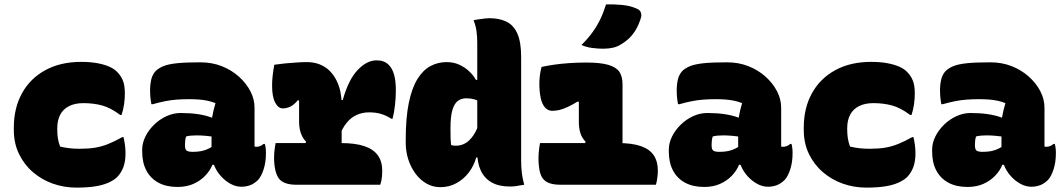

<svg xmlns="http://www.w3.org/2000/svg" viewBox="-20 -842 4840 875"><path d="M350 -560Q392 -560 424 -554Q456 -548 478.5 -538Q501 -528 514 -514Q531 -497 540 -475Q549 -453 549 -416Q549 -392 545.5 -367Q542 -342 534 -318H528Q484 -351 445 -361.5Q406 -372 360 -372Q322 -372 295 -358.5Q268 -345 254.5 -319.5Q241 -294 241 -258V-250Q241 -230 244 -211Q247 -192 254 -174Q275 -169 296.5 -166.5Q318 -164 343 -164Q383 -164 413.5 -169Q444 -174 473.5 -186Q503 -198 537 -217H543Q547 -200 549.5 -181Q552 -162 552 -143Q552 -107 542.5 -81Q533 -55 514 -35Q498 -20 473 -9Q448 2 412.5 7.5Q377 13 328 13Q272 13 221 -5Q170 -23 130 -57.5Q90 -92 66.5 -140.5Q43 -189 43 -250V-260Q43 -350 80.5 -417.5Q118 -485 187 -522.5Q256 -560 350 -560Z M1140 -351Q1140 -337 1140 -322.5Q1140 -308 1140 -293Q1140 -278 1140 -263.5Q1140 -249 1140 -234Q1140 -219 1140 -204Q1140 -189 1140 -174Q1141 -174 1144 -173.5Q1147 -173 1149 -173Q1157 -173 1166 -176.5Q1175 -180 1181 -186H1187Q1189 -180 1190.5 -169Q1192 -158 1192 -144Q1192 -103 1181.5 -70.5Q1171 -38 1156 -22Q1139 -5 1120 2Q1101 9 1080 9Q1055 9 1031 -4Q1007 -17 987 -39Q967 -61 955.5 -89.5Q944 -118 944 -148Q944 -181 944 -212.5Q944 -244 944 -277Q944 -291 946.5 -306.5Q949 -322 953 -338.5Q957 -355 962 -372Q945 -379 925.5 -383Q906 -387 885.5 -388.5Q865 -390 842 -390Q812 -390 785 -388Q758 -386 731 -380.5Q704 -375 676 -367H670Q667 -382 665.5 -397.5Q664 -413 664 -430Q664 -458 669.5 -480.5Q675 -503 690 -519Q705 -533 727 -541.5Q749 -550 788 -554Q827 -558 893 -558Q946 -558 990.5 -540.5Q1035 -523 1068.5 -493Q1102 -463 1121 -426.5Q1140 -390 1140 -351ZM823 -180Q823 -162 830 -156Q837 -150 859 -150Q880 -150 898 -153.5Q916 -157 933.5 -166Q951 -175 970 -189L977 -91H948Q937 -64 915 -41Q893 -18 861.5 -4Q830 10 789 10Q738 10 702 -9.5Q666 -29 647 -65Q628 -101 628 -151V-160Q628 -190 642.5 -219.5Q657 -249 682 -273.5Q707 -298 738.5 -312.5Q770 -327 803 -327Q846 -327 880.5 -322Q915 -317 941 -307.5Q967 -298 983 -285Q992 -279 997.5 -268Q1003 -257 1005.5 -241.5Q1008 -226 1008 -205Q986 -213 963 -217Q940 -221 918 -223Q896 -225 877 -225Q863 -225 851 -224Q839 -223 828 -220Q825 -210 824 -201Q823 -192 823 -182Z M1368 -180 1375 -196Q1364 -207 1357 -221Q1350 -235 1346.5 -251.5Q1343 -268 1343 -287Q1343 -303 1343 -319.5Q1343 -336 1343 -352Q1343 -368 1343 -383L1338 -386Q1320 -364 1303 -356Q1286 -348 1269 -348Q1248 -348 1234 -374.5Q1220 -401 1220 -452Q1220 -474 1222.5 -496.5Q1225 -519 1230 -547Q1242 -548 1254.5 -550Q1267 -552 1279 -553Q1291 -554 1304 -555Q1317 -556 1329.5 -557Q1342 -558 1354.5 -558.5Q1367 -559 1378 -559Q1412 -559 1438.5 -548Q1465 -537 1483.5 -518Q1502 -499 1514 -474.5Q1526 -450 1531.5 -423Q1537 -396 1537 -369Q1537 -343 1537 -317.5Q1537 -292 1537 -266.5Q1537 -241 1537 -215Q1537 -189 1537 -163ZM1526 -386H1542Q1568 -479 1610 -523Q1652 -567 1696 -567Q1714 -567 1727.5 -562Q1741 -557 1752 -546Q1768 -530 1776 -501.5Q1784 -473 1784 -430Q1784 -397 1780 -362Q1776 -327 1769 -301H1763Q1740 -316 1716 -323Q1692 -330 1663 -330Q1632 -330 1606 -318.5Q1580 -307 1560 -282.5Q1540 -258 1526 -221ZM1236 -190H1534Q1599 -190 1640.5 -176Q1682 -162 1702 -134Q1722 -106 1722 -64Q1722 -51 1721 -39.5Q1720 -28 1718 -18.5Q1716 -9 1713 0H1332Q1270 0 1249.5 -30.5Q1229 -61 1229 -126Q1229 -137 1230 -147.5Q1231 -158 1232.5 -169Q1234 -180 1236 -190Z M2015 -559Q2046 -559 2071 -548Q2096 -537 2116 -519Q2136 -501 2149 -478H2169V-375Q2157 -385 2141 -389.5Q2125 -394 2105 -394Q2083 -394 2067 -382.5Q2051 -371 2042 -341.5Q2033 -312 2033 -259V-251Q2033 -228 2033.5 -211.5Q2034 -195 2036 -181Q2042 -179 2047 -178.5Q2052 -178 2058 -178Q2080 -178 2099.5 -188.5Q2119 -199 2136.5 -224Q2154 -249 2167 -291V-124H2150Q2140 -87 2117 -56.5Q2094 -26 2060.5 -7.5Q2027 11 1987 11Q1953 11 1924.5 -5Q1896 -21 1874.5 -49.5Q1853 -78 1841 -114.5Q1829 -151 1829 -191V-204Q1829 -305 1843 -373Q1857 -441 1882.5 -482Q1908 -523 1942 -541Q1976 -559 2015 -559ZM2211 -759Q2256 -759 2288.5 -743Q2321 -727 2338 -688.5Q2355 -650 2355 -582Q2355 -541 2355 -487.5Q2355 -434 2355 -372.5Q2355 -311 2355 -245Q2355 -179 2355 -111Q2355 -81 2358 -55Q2361 -29 2369 0Q2361 1 2352.5 2.5Q2344 4 2336 5.5Q2328 7 2320 7.5Q2312 8 2303 8Q2253 8 2220 -11Q2187 -30 2171 -65Q2155 -100 2155 -147Q2155 -214 2155 -279Q2155 -344 2155 -407.5Q2155 -471 2155 -531.5Q2155 -592 2155 -648Q2155 -675 2151.5 -700.5Q2148 -726 2138 -750Q2146 -752 2155 -753Q2164 -754 2173.5 -755.5Q2183 -757 2192.5 -758Q2202 -759 2211 -759Z M2643 -181 2649 -196Q2632 -213 2625 -235.5Q2618 -258 2618 -286Q2618 -296 2618 -305Q2618 -314 2618 -323Q2618 -332 2618 -341Q2618 -350 2618 -359Q2618 -368 2618 -377L2614 -380Q2586 -363 2565 -353.5Q2544 -344 2528 -340.5Q2512 -337 2497 -337Q2477 -337 2463.5 -352.5Q2450 -368 2444 -396Q2438 -424 2438 -462Q2438 -480 2440.5 -499Q2443 -518 2448 -537Q2475 -543 2507 -547.5Q2539 -552 2576 -554.5Q2613 -557 2652 -557Q2716 -557 2752 -546.5Q2788 -536 2802.5 -515Q2817 -494 2817 -458Q2817 -429 2817 -399.5Q2817 -370 2817 -340.5Q2817 -311 2817 -281.5Q2817 -252 2817 -222.5Q2817 -193 2817 -164ZM2441 -190H2797Q2861 -190 2901 -176Q2941 -162 2959.5 -134Q2978 -106 2978 -64Q2978 -51 2976.5 -39.5Q2975 -28 2973.5 -18.5Q2972 -9 2969 0H2535Q2494 0 2472 -12.5Q2450 -25 2442 -52.5Q2434 -80 2434 -123Q2434 -135 2435 -146Q2436 -157 2437.5 -168Q2439 -179 2441 -190ZM2742 -822Q2777 -823 2814.5 -819.5Q2852 -816 2881 -803Q2897 -797 2901 -784Q2905 -771 2900 -758Q2891 -729 2878 -707Q2865 -685 2847.5 -668Q2830 -651 2807 -638Q2793 -629 2773 -624.5Q2753 -620 2728 -620Q2706 -620 2678.5 -623.5Q2651 -627 2630 -637Q2661 -668 2681 -696Q2701 -724 2715.5 -754Q2730 -784 2742 -822Z M3540 -351Q3540 -337 3540 -322.5Q3540 -308 3540 -293Q3540 -278 3540 -263.5Q3540 -249 3540 -234Q3540 -219 3540 -204Q3540 -189 3540 -174Q3541 -174 3544 -173.5Q3547 -173 3549 -173Q3557 -173 3566 -176.5Q3575 -180 3581 -186H3587Q3589 -180 3590.5 -169Q3592 -158 3592 -144Q3592 -103 3581.5 -70.5Q3571 -38 3556 -22Q3539 -5 3520 2Q3501 9 3480 9Q3455 9 3431 -4Q3407 -17 3387 -39Q3367 -61 3355.5 -89.5Q3344 -118 3344 -148Q3344 -181 3344 -212.5Q3344 -244 3344 -277Q3344 -291 3346.5 -306.5Q3349 -322 3353 -338.5Q3357 -355 3362 -372Q3345 -379 3325.5 -383Q3306 -387 3285.5 -388.5Q3265 -390 3242 -390Q3212 -390 3185 -388Q3158 -386 3131 -380.5Q3104 -375 3076 -367H3070Q3067 -382 3065.5 -397.5Q3064 -413 3064 -430Q3064 -458 3069.5 -480.5Q3075 -503 3090 -519Q3105 -533 3127 -541.5Q3149 -550 3188 -554Q3227 -558 3293 -558Q3346 -558 3390.5 -540.5Q3435 -523 3468.5 -493Q3502 -463 3521 -426.5Q3540 -390 3540 -351ZM3223 -180Q3223 -162 3230 -156Q3237 -150 3259 -150Q3280 -150 3298 -153.5Q3316 -157 3333.5 -166Q3351 -175 3370 -189L3377 -91H3348Q3337 -64 3315 -41Q3293 -18 3261.5 -4Q3230 10 3189 10Q3138 10 3102 -9.5Q3066 -29 3047 -65Q3028 -101 3028 -151V-160Q3028 -190 3042.5 -219.5Q3057 -249 3082 -273.5Q3107 -298 3138.5 -312.5Q3170 -327 3203 -327Q3246 -327 3280.5 -322Q3315 -317 3341 -307.5Q3367 -298 3383 -285Q3392 -279 3397.5 -268Q3403 -257 3405.5 -241.5Q3408 -226 3408 -205Q3386 -213 3363 -217Q3340 -221 3318 -223Q3296 -225 3277 -225Q3263 -225 3251 -224Q3239 -223 3228 -220Q3225 -210 3224 -201Q3223 -192 3223 -182Z M3950 -560Q3992 -560 4024 -554Q4056 -548 4078.5 -538Q4101 -528 4114 -514Q4131 -497 4140 -475Q4149 -453 4149 -416Q4149 -392 4145.5 -367Q4142 -342 4134 -318H4128Q4084 -351 4045 -361.5Q4006 -372 3960 -372Q3922 -372 3895 -358.5Q3868 -345 3854.5 -319.5Q3841 -294 3841 -258V-250Q3841 -230 3844 -211Q3847 -192 3854 -174Q3875 -169 3896.5 -166.5Q3918 -164 3943 -164Q3983 -164 4013.5 -169Q4044 -174 4073.5 -186Q4103 -198 4137 -217H4143Q4147 -200 4149.5 -181Q4152 -162 4152 -143Q4152 -107 4142.5 -81Q4133 -55 4114 -35Q4098 -20 4073 -9Q4048 2 4012.5 7.5Q3977 13 3928 13Q3872 13 3821 -5Q3770 -23 3730 -57.5Q3690 -92 3666.5 -140.5Q3643 -189 3643 -250V-260Q3643 -350 3680.5 -417.5Q3718 -485 3787 -522.5Q3856 -560 3950 -560Z M4740 -351Q4740 -337 4740 -322.5Q4740 -308 4740 -293Q4740 -278 4740 -263.5Q4740 -249 4740 -234Q4740 -219 4740 -204Q4740 -189 4740 -174Q4741 -174 4744 -173.5Q4747 -173 4749 -173Q4757 -173 4766 -176.5Q4775 -180 4781 -186H4787Q4789 -180 4790.5 -169Q4792 -158 4792 -144Q4792 -103 4781.5 -70.5Q4771 -38 4756 -22Q4739 -5 4720 2Q4701 9 4680 9Q4655 9 4631 -4Q4607 -17 4587 -39Q4567 -61 4555.5 -89.5Q4544 -118 4544 -148Q4544 -181 4544 -212.5Q4544 -244 4544 -277Q4544 -291 4546.5 -306.5Q4549 -322 4553 -338.5Q4557 -355 4562 -372Q4545 -379 4525.5 -383Q4506 -387 4485.5 -388.5Q4465 -390 4442 -390Q4412 -390 4385 -388Q4358 -386 4331 -380.5Q4304 -375 4276 -367H4270Q4267 -382 4265.5 -397.5Q4264 -413 4264 -430Q4264 -458 4269.5 -480.5Q4275 -503 4290 -519Q4305 -533 4327 -541.5Q4349 -550 4388 -554Q4427 -558 4493 -558Q4546 -558 4590.5 -540.5Q4635 -523 4668.5 -493Q4702 -463 4721 -426.5Q4740 -390 4740 -351ZM4423 -180Q4423 -162 4430 -156Q4437 -150 4459 -150Q4480 -150 4498 -153.5Q4516 -157 4533.5 -166Q4551 -175 4570 -189L4577 -91H4548Q4537 -64 4515 -41Q4493 -18 4461.5 -4Q4430 10 4389 10Q4338 10 4302 -9.5Q4266 -29 4247 -65Q4228 -101 4228 -151V-160Q4228 -190 4242.5 -219.5Q4257 -249 4282 -273.5Q4307 -298 4338.5 -312.5Q4370 -327 4403 -327Q4446 -327 4480.5 -322Q4515 -317 4541 -307.5Q4567 -298 4583 -285Q4592 -279 4597.5 -268Q4603 -257 4605.5 -241.5Q4608 -226 4608 -205Q4586 -213 4563 -217Q4540 -221 4518 -223Q4496 -225 4477 -225Q4463 -225 4451 -224Q4439 -223 4428 -220Q4425 -210 4424 -201Q4423 -192 4423 -182Z"/></svg>

Font: Recursive Monospace Casual Black
Style: Regular
Weight: 900
Version: Version 1.047